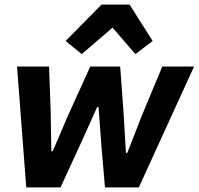

<svg xmlns="http://www.w3.org/2000/svg" viewBox="-20 -814 863 834"><path d="M94 0 54 -525H193L200 -335L203 -157H209L274 -309L372 -525H502L516 -335L527 -150H533L595 -309L685 -525H823L583 0H436L421 -175L408 -349H402L334 -198L243 0ZM421 -794H543L643 -636L568 -579L469 -694L335 -579L265 -636Z"/></svg>

Font: IBM Plex Sans
Style: Italic
Weight: 400
Italic angle: -11.31°
Designer: Mike Abbink, Paul van der Laan, Pieter van Rosmalen
Foundry: Bold Monday
Version: Version 3.201